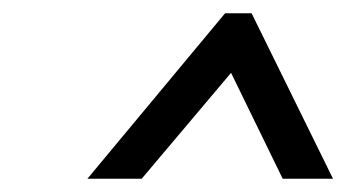

<svg xmlns="http://www.w3.org/2000/svg" viewBox="-20 -730 534 290"><path d="M329 -620 407 -460H483L360 -710H320L112 -460H194Z"/></svg>

Font: Jost* 400 Book Italic
Style: Italic
Weight: 400
Italic angle: -10°
Version: Version 3.200; ttfautohint (v0.97) -l 8 -r 50 -G 200 -x 14 -